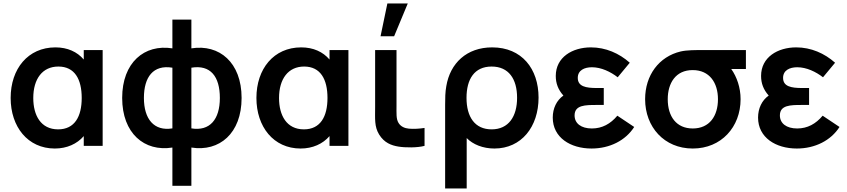

<svg xmlns="http://www.w3.org/2000/svg" viewBox="-20 -822 4772 1082"><path d="M452 -486.5C415 -530 360.5 -555 292.5 -555C137.5 -555 40 -434 40 -270C40 -108 136 15 289 15C357 15 414 -11 452 -55V0H558.5V-540H452ZM307.5 -93C210 -93 167.5 -172 167.5 -269.5C167.5 -378 219.5 -447 309 -447C401 -447 440.5 -375.5 440.5 -270C440.5 -165.5 401 -93 307.5 -93Z M1058.5 225V9.5C1216.5 34.5 1341.5 -70.5 1341.5 -270C1341.5 -469.5 1216.5 -574.5 1058.5 -549.5V-711.5H951.5V-549.5C793.5 -574.5 668.5 -469.5 668.5 -270C668.5 -70.5 793.5 34.5 951.5 9.5V225ZM951.5 -98.5C847.5 -81.5 791 -151.5 791 -270C791 -388 843.5 -458.5 951.5 -440.5ZM1058.5 -440.5C1166.5 -458.5 1219 -390.5 1219 -270C1219 -149 1162.5 -81.5 1058.5 -98.5Z M1837 -486.5C1800 -530 1745.5 -555 1677.5 -555C1522.5 -555 1425 -434 1425 -270C1425 -108 1521 15 1674 15C1742 15 1799 -11 1837 -55V0H1943.5V-540H1837ZM1692.5 -93C1595 -93 1552.5 -172 1552.5 -269.5C1552.5 -378 1604.5 -447 1694 -447C1786 -447 1825.5 -375.5 1825.5 -270C1825.5 -165.5 1786 -93 1692.5 -93Z M2163 -802.5H2278L2201 -617.5H2124.5ZM2225 4C2263.5 10.5 2332.5 11 2372.5 0V-101C2344 -96.5 2311 -94.5 2284.5 -97C2261.5 -99 2238.5 -108 2225.5 -130C2212 -152.5 2214.5 -183 2214.5 -227.5V-540H2094V-220.5C2094 -152 2089 -109 2116.5 -64C2145.5 -17 2185.5 -2.5 2225 4Z M2610 240V-44C2645 -8 2701.5 15 2766 15C2918.5 15 3015 -107.5 3015 -272C3015 -434 2921 -555 2753.5 -555C2609.5 -555 2516.5 -465.5 2495 -336C2489 -303 2488.5 -268 2488.5 -232V240ZM2750.5 -93C2656 -93 2609 -163 2609 -270.5C2609 -375.5 2653 -447 2750.5 -447C2846.5 -447 2894 -377.5 2894 -271C2894 -166 2846.5 -93 2750.5 -93Z M3459 -170C3420.5 -124 3373.5 -98 3315.5 -98C3255 -98 3218 -126.5 3218 -171.5C3218 -230 3277.5 -230.5 3342.5 -230.5H3382.5V-326H3343C3282 -326 3236 -334.5 3236 -383C3236 -426 3273 -443 3316 -443C3368 -443 3421 -417.5 3461 -386.5L3529 -468.5C3469.5 -521.5 3393.5 -555 3310 -555C3206 -555 3112 -500 3112 -394C3112 -353 3125 -317 3155 -283.5C3116.5 -256.5 3095 -211 3095 -159.5C3095 -46.5 3195 15 3313.5 15C3416.5 15 3505.5 -30.5 3554 -106.5Z M3957.5 -540C3897 -540 3850.5 -540 3816 -532C3693.5 -503 3615.5 -398 3615.5 -263C3615.5 -106.5 3723 15 3884 15C4044.5 15 4153.5 -106 4153.5 -263C4153.5 -328.5 4132.5 -388.5 4101 -433H4183.5V-540ZM3884 -98C3792 -98 3743 -165 3743 -263C3743 -353 3787.5 -427.5 3884 -427C3978 -427 4026 -356 4026 -263C4026 -168.5 3978.5 -98 3884 -98Z M4616 -170C4577.5 -124 4530.5 -98 4472.5 -98C4412 -98 4375 -126.5 4375 -171.5C4375 -230 4434.5 -230.5 4499.5 -230.5H4539.5V-326H4500C4439 -326 4393 -334.5 4393 -383C4393 -426 4430 -443 4473 -443C4525 -443 4578 -417.5 4618 -386.5L4686 -468.5C4626.5 -521.5 4550.5 -555 4467 -555C4363 -555 4269 -500 4269 -394C4269 -353 4282 -317 4312 -283.5C4273.5 -256.5 4252 -211 4252 -159.5C4252 -46.5 4352 15 4470.5 15C4573.5 15 4662.5 -30.5 4711 -106.5Z"/></svg>

Font: Hauora
Style: Bold
Weight: 700
Designer: Wayne Shih
Foundry: WCYS
Version: Version 1.001;hotconv 1.0.109;makeotfexe 2.5.65596